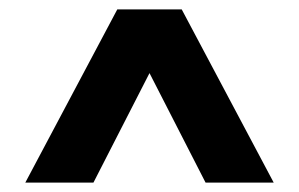

<svg xmlns="http://www.w3.org/2000/svg" viewBox="-20 -760 638 410"><path d="M34 -370 230.5 -740H368L564.5 -370H419L270 -661H328.5L179.5 -370Z"/></svg>

Font: Encode Sans SemiCondensed
Style: Bold
Weight: 700
Width: 4
Designer: Multiple Designers
Foundry: Impallari Type
Version: Version 3.002